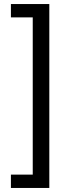

<svg xmlns="http://www.w3.org/2000/svg" viewBox="-20 -770 342 950"><path d="M34 94H142V-684H34V-750H224V160H34Z"/></svg>

Font: Thasadith
Style: Bold
Weight: 700
Designer: Cadson Demak Co.,Ltd.
Foundry: Cadson Demak Co.,Ltd.
Version: Version 1.000; ttfautohint (v1.6)